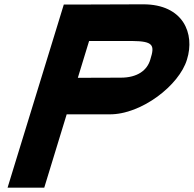

<svg xmlns="http://www.w3.org/2000/svg" viewBox="-20 -805 898 890"><path d="M340.8 -444.3 540 -445C617 -445 662.4 -479 676.7 -529L677 -530C698.2 -596 690.7 -614 592 -615H393ZM289.1 -275 211.1 -20 185.1 65H15.1L41.1 -20L249.7 -699L275.7 -784H360.7L644 -785C830 -785 884.4 -649 846.7 -529C811.3 -410 635.8 -274 488.1 -275Z"/></svg>

Font: Nordica Plus
Style: NordicaClassicBkObl
Weight: 900
Version: Version 1.01